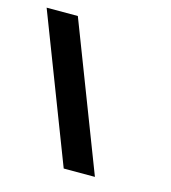

<svg xmlns="http://www.w3.org/2000/svg" viewBox="-81 -563 552 621"><g transform="rotate(15 195.0 -252.0)"><path d="M188 -7.8 0 -496.1H104.5L292.5 -7.8Z"/></g></svg>

Font: Arounder
Style: Regular
Weight: 400
Designer: Maxim Raikov
Foundry: Maxim Raikov
Version: Version 1.00 March 23, 2021, initial release